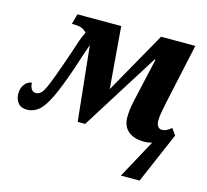

<svg xmlns="http://www.w3.org/2000/svg" viewBox="-106 -659 1069 991"><g transform="rotate(15 428.0 -163.0)"><path d="M733 4Q712 10 690 10Q636 10 605.5 -16Q575 -42 575 -91Q575 -107 577.5 -130.5Q580 -154 586 -179L639 -414H634L374 0H334L292 -399Q284 -378 273 -344.5Q262 -311 245 -259Q209 -154 181 -96Q153 -38 125.5 -15.5Q98 7 64 7Q31 7 15.5 -13.5Q0 -34 0 -61Q0 -94 17 -114Q34 -134 54 -134Q53 -118 61 -103Q69 -88 86 -88Q103 -88 115.5 -101.5Q128 -115 144.5 -155.5Q161 -196 189 -276Q215 -350 227.5 -389.5Q240 -429 254 -454Q241 -471 223.5 -476Q206 -481 186 -481H174L189 -536H423L450 -206L636 -536H819L749 -213Q743 -183 738.5 -158.5Q734 -134 734 -114Q734 -95 742 -84Q750 -73 763 -73Q778 -73 789 -79Q800 -85 814 -96L838 -62L721 210H621Z"/></g></svg>

Font: Noto Serif Condensed ExtraBold
Style: Italic
Weight: 800
Width: 3
Italic angle: -12°
Designer: Monotype Design Team
Foundry: Monotype Imaging Inc.
Version: Version 2.014; ttfautohint (v1.8.4.7-5d5b)